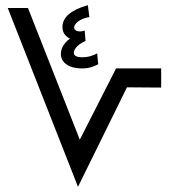

<svg xmlns="http://www.w3.org/2000/svg" viewBox="-20 -721 662 741"><path d="M355 -515C342 -508 323 -500 298 -500C282 -500 265 -503 265 -517C265 -526 272 -546 310 -563L307 -603C284 -595 266 -602 266 -615C266 -628 287 -650 325 -655L319 -701C254 -683 221 -654 221 -617C221 -593 234 -580 250 -572C222 -552 215 -529 215 -513C215 -483 240 -457 297 -457C324 -457 342 -464 359 -473ZM281 0 470 -384 602 -383V-457H428L288 -182L88 -690H10Z"/></svg>

Font: Noto Sans Arabic
Style: Regular
Weight: 400
Designer: Monotype Design Team, Nadine Chahine, Nizar Qandah and Khaled Hosny
Foundry: Monotype Imaging Inc.
Version: Version 2.012